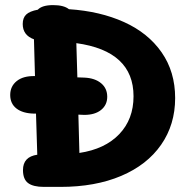

<svg xmlns="http://www.w3.org/2000/svg" viewBox="-20 -737 756 752"><path d="M666 -353Q666 -249 611 -170Q556 -91 454.5 -48Q353 -5 217 -5H152Q110 -5 90 -20Q70 -35 70 -71Q70 -123 126 -131L121 -292H113Q69 -293 44.5 -312Q20 -331 20 -365Q20 -399 45.5 -419.5Q71 -440 116 -439H117L113 -583Q69 -599 69 -643Q69 -667 82.5 -680Q96 -693 128 -699Q145 -717 188 -717Q230 -717 250 -701Q372 -693 466 -650.5Q560 -608 613 -532Q666 -456 666 -353ZM503 -360Q503 -537 279 -568L283 -434L311 -433Q352 -431 376 -411Q400 -391 400 -358Q400 -326 376 -306.5Q352 -287 310 -287L287 -288L291 -138Q391 -153 447 -211.5Q503 -270 503 -360Z"/></svg>

Font: Mali
Style: Bold
Weight: 700
Designer: Kitiyaporn Chalermlarp | Katatrad Aksorn Co.,Ltd.
Foundry: Cadson Demak Co.,Ltd.
Version: Version 1.000; ttfautohint (v1.6)